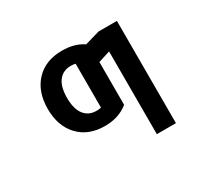

<svg xmlns="http://www.w3.org/2000/svg" viewBox="-149 -761 1297 1207"><g transform="rotate(-30 500.0 -157.5)"><path d="M451.2 -101.6V-419.9Q438.5 -423.8 417 -423.8Q361.3 -423.8 329.1 -382.8Q296.9 -341.8 296.9 -260.7Q296.9 -179.7 329.1 -138.7Q361.3 -97.7 417 -97.7Q438.5 -97.7 451.2 -101.6ZM676.8 -523.4H810.5V218.8H671.9V-381.8L585.9 -354.5V-43.9Q517.6 11.7 417 11.7Q296.9 11.7 227.1 -62.5Q157.2 -136.7 157.2 -261.2Q157.2 -385.7 227.1 -460Q296.9 -534.2 417 -534.2Q508.8 -534.2 569.3 -492.2Z"/></g></svg>

Font: GenEi Gothic M Regular
Style: Bold
Weight: 700
Designer: o_tamon (Modified); [Source Han Sans]
Ryoko NISHIZUKA  (kana & ideographs); Paul D. Hunt (Latin, Greek & Cyrillic); Wenl
Version: Version 1.1a;Original Version 1.004